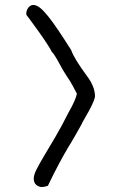

<svg xmlns="http://www.w3.org/2000/svg" viewBox="-20 -650 490 774"><path d="M363 -263Q363 -248 338 -202L312 -156Q312 -154 303.5 -139.5Q295 -125 285.5 -107.5Q276 -90 267.5 -76.5Q259 -63 259 -63Q238 -28 216.5 12.5Q195 53 173 99Q158 104 149 104Q137 104 126.5 95.5Q116 87 116 70Q116 55 127.5 32.5Q139 10 158 -22Q177 -54 202 -96Q227 -138 255 -194Q271 -222 279.5 -241.5Q288 -261 290 -272Q279 -294 272.5 -305.5Q266 -317 262 -323.5Q258 -330 255 -334Q252 -338 248.5 -344Q245 -350 238.5 -360Q232 -370 222 -389Q196 -437 190 -439Q185 -450 168 -476Q151 -502 132.5 -527.5Q114 -553 100 -572Q86 -591 87 -589Q86 -591 86 -595Q86 -609 94.5 -619.5Q103 -630 114 -630Q127 -630 141.5 -618.5Q156 -607 174 -584.5Q192 -562 215 -528Q238 -494 267 -448Q278 -415 331 -343Q362 -302 363 -263Z"/></svg>

Font: Gaegu
Style: Regular
Weight: 400
Designer: JIKJI
Foundry: JIKJI
Version: Version 1.00